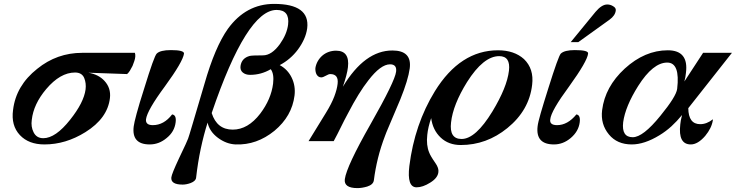

<svg xmlns="http://www.w3.org/2000/svg" viewBox="-20 -725 3775 985"><path d="M674 -434Q673 -423 669 -411.5Q665 -400 660 -387Q653 -373 646.5 -362.5Q640 -352 632 -345L433 -352Q486 -343 516 -310Q550 -273 544 -222Q532 -118 418 -47Q317 16 208 16Q127 16 82 -32Q36 -81 47 -161Q62 -286 171 -372Q272 -454 402 -454H672Q675 -445 674 -434ZM419 -266Q423 -298 412 -325Q400 -353 365 -353Q289 -353 217 -268Q152 -191 143 -110Q138 -75 152 -47Q167 -16 202 -16Q265 -16 340 -111Q410 -199 419 -266Z M881 -97Q875 -49 835 -17Q796 16 748 16Q654 16 666 -77Q668 -94 681 -142.5Q694 -191 720 -272Q771 -438 784 -450Q802 -468 857 -468Q925 -468 924 -450Q918 -408 826 -282Q735 -159 729 -113Q726 -83 764 -83Q821 -83 863 -138Q886 -135 881 -97Z M1556 -580Q1552 -551 1539.5 -523.5Q1527 -496 1508.5 -471Q1490 -446 1466 -425.5Q1442 -405 1415 -391Q1456 -369 1476.5 -326.5Q1497 -284 1491 -235Q1478 -129 1388 -54Q1297 20 1189 16Q1141 14 1098 -18Q1055 -50 1045 -96Q1025 -33 1010 37.5Q995 108 986 187Q984 204 958 214Q936 222 917 222Q855 222 859 185Q861 167 898 88Q921 40 932.5 15Q944 -10 945 -14Q948 -21 968.5 -90.5Q989 -160 1029 -295Q1083 -484 1149 -577Q1242 -705 1386 -705Q1571 -705 1556 -580ZM1458 -599Q1467 -674 1399 -674Q1246 -674 1066 -145Q1093 -60 1174 -60Q1252 -60 1315 -142Q1371 -216 1381 -296Q1387 -346 1369 -370Q1320 -341 1263 -341Q1240 -341 1225.5 -353Q1211 -365 1214 -387Q1220 -427 1261 -438Q1273 -441 1329 -441Q1374 -441 1416 -499Q1452 -550 1458 -599Z M2082 -374Q2074 -315 2034 -216Q1997 -128 1977.5 -82.5Q1958 -37 1956 -30Q1933 30 1919 87Q1905 144 1898 200Q1895 222 1864 232Q1837 240 1814 240Q1743 240 1749 194Q1758 128 1881 -88Q2006 -308 2012 -357Q2017 -395 1981 -395Q1933 -395 1870 -313Q1821 -251 1765 -143Q1746 -108 1728.5 -72Q1711 -36 1692 -1H1563L1652 -146Q1681 -193 1695 -230Q1709 -267 1712 -295Q1718 -345 1674 -345Q1666 -345 1651.5 -336.5Q1637 -328 1628 -328Q1612 -328 1603 -345Q1597 -359 1598 -376Q1601 -395 1610.5 -411.5Q1620 -428 1634 -440Q1648 -452 1666 -458.5Q1684 -465 1704 -465Q1775 -465 1765 -380Q1763 -362 1756.5 -337Q1750 -312 1739 -280Q1851 -466 1993 -466Q2094 -466 2082 -374Z M2710 -290Q2695 -159 2583 -68Q2476 19 2344 19Q2281 19 2240.5 -19.5Q2200 -58 2192 -119Q2184 -96 2179 -74.5Q2174 -53 2172 -33Q2166 20 2182 58Q2185 66 2192.5 79Q2200 92 2214 112Q2232 138 2229 158Q2226 188 2187 212Q2149 236 2117 236Q2067 236 2080 127Q2107 -88 2211 -257Q2341 -467 2535 -467Q2618 -467 2668 -422Q2720 -372 2710 -290ZM2591 -362Q2600 -437 2541 -437Q2460 -437 2376 -304Q2304 -188 2294 -97Q2284 -12 2348 -12Q2420 -12 2506 -153Q2581 -277 2591 -362Z M3139 -671Q3136 -645 3107 -624L2947 -509H2908L3035 -664Q3067 -702 3095 -702Q3111 -702 3124 -694Q3141 -685 3139 -671ZM2954 -97Q2948 -51 2908 -17Q2869 16 2822 16Q2727 16 2738 -77Q2740 -96 2754 -144.5Q2768 -193 2793 -272Q2845 -438 2857 -450Q2876 -468 2929 -468Q3000 -468 2997 -450Q2993 -411 2900 -282Q2807 -156 2803 -113Q2798 -83 2838 -83Q2892 -83 2937 -138Q2959 -135 2954 -97Z M3735 -454 3511 -170Q3512 -88 3572 -88Q3606 -88 3637 -113V-108Q3631 -68 3598 -28Q3560 16 3524 16Q3458 16 3470 -87Q3471 -103 3479 -135Q3453 -103 3424.5 -77Q3396 -51 3363 -31Q3286 16 3221 16Q3146 16 3104 -35Q3060 -88 3069 -160Q3084 -280 3185 -373Q3288 -467 3406 -467Q3514 -467 3499 -351Q3498 -340 3496 -329Q3494 -318 3491 -307L3587 -454ZM3454 -269Q3470 -404 3403 -404Q3330 -404 3254 -284Q3188 -179 3177 -98Q3168 -21 3226 -21Q3279 -21 3368 -131Q3449 -230 3454 -269Z"/></svg>

Font: DG Didot
Style: Bold Italic
Weight: 700
Designer: David Gatwood, Takis Katsoulidis, and George D. Matthiopoulos
Foundry: David Gatwood
Version: Version 1.0